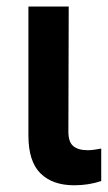

<svg xmlns="http://www.w3.org/2000/svg" viewBox="-20 -550 324 577"><path d="M186.5 -530.3 185.5 -154.3Q185.5 -123 200.4 -110.8Q215.3 -98.6 243.2 -98.6Q259.8 -98.6 284.2 -103.5V-5.9Q246.1 6.8 203.1 6.8Q137.7 6.8 101.6 -29.1Q65.4 -64.9 65.4 -142.6V-530.3Z"/></svg>

Font: Pretendard GOV SemiBold
Style: Regular
Weight: 600
Designer: Base glyphs from Inter by Rasmus Andersson; Hangeul glyphs from Noto Sans CJK(Source Han Sans) by Jang Soo-young and Kan
Foundry: Kil Hyung-jin
Version: Version 1.309